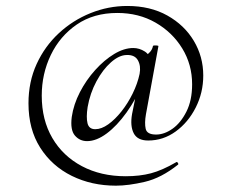

<svg xmlns="http://www.w3.org/2000/svg" viewBox="-20 -513 759 631"><path d="M414 -138.2 432.4 -229.2 450.4 -242.2Q427.4 -187.2 395.8 -143.2Q364.2 -99.2 330.5 -74.2Q296.8 -49.2 266.2 -49.2Q242 -49.2 226.2 -67.5Q210.4 -85.8 215.8 -128.6Q221.8 -169.8 242.5 -209.9Q263.2 -250 293 -283Q322.8 -316 355.3 -335.6Q387.8 -355.2 418 -355.2Q438 -355.2 456 -343.7Q474 -332.2 476 -306.2L447 -325.2Q456.4 -327.2 468.4 -337.6Q480.4 -348 482.8 -362.2Q484.8 -364.2 493.1 -363.7Q501.4 -363.2 500.6 -361.2L459.6 -137.2Q454.6 -108.4 458.8 -89.6Q463 -70.8 493 -70.8Q519.8 -70.8 546.8 -89.8Q573.8 -108.8 592.6 -146Q611.4 -183.2 611.4 -236Q611.4 -300.8 579 -353.8Q546.6 -406.8 491.3 -438.6Q436 -470.4 365.6 -470.4Q287.6 -470.4 232.2 -432.3Q176.8 -394.2 147 -332.3Q117.2 -270.4 117.2 -198.6Q117.2 -118.8 152 -59.4Q186.8 0 249.2 33.1Q311.6 66.2 393 66.2Q439.4 66.2 476.2 56.5Q513 46.8 559.2 20Q561.4 18 564.4 22Q567.4 26 565.2 28Q510 72 456 84.6Q402 97.2 361 97.2Q281.2 97.2 215.9 65Q150.6 32.8 112.1 -27.8Q73.6 -88.4 73.6 -173.4Q73.6 -244.2 100.4 -302.6Q127.2 -361 173.2 -403.7Q219.2 -446.4 277.6 -469.9Q336 -493.4 398.2 -493.4Q474 -493.4 530 -462Q586 -430.6 617 -378.7Q648 -326.8 648 -264.8Q648 -208.4 623.2 -159.5Q598.4 -110.6 557.4 -80.9Q516.4 -51.2 467 -51.2Q431.6 -51.2 419.4 -75.2Q407.2 -99.2 414 -138.2ZM293 -88.4Q313.4 -88.4 335.8 -104.4Q358.2 -120.4 379.2 -146.9Q400.2 -173.4 416.1 -205.8Q432 -238.2 438.8 -270.2Q443.6 -296.2 433.3 -314.7Q423 -333.2 396.4 -332.2Q371.6 -332 344.7 -308.2Q317.8 -284.4 296.9 -245.6Q276 -206.8 268 -161.2Q262.8 -127.4 267.6 -107.9Q272.4 -88.4 293 -88.4Z"/></svg>

Font: Cormorant Infant Light
Style: Regular
Weight: 300
Designer: Christian Thalmann (Catharsis Fonts)
Foundry: Catharsis Fonts
Version: Version 4.001